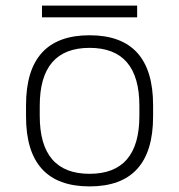

<svg xmlns="http://www.w3.org/2000/svg" viewBox="-20 -656 640 686"><path d="M300 10Q73 10 73 -240V-280Q73 -530 300 -530Q527 -530 527 -280V-240Q527 10 300 10ZM300 -35Q478 -35 478 -242V-278Q478 -485 300 -485Q122 -485 122 -278V-242Q122 -35 300 -35ZM130 -594V-636H470V-594Z"/></svg>

Font: M PLUS Code Latin 60 Light
Style: Regular
Weight: 300
Width: 7
Monospace: yes
Designer: Coji Morishita
Foundry: UNDERFOREST DESIGN
Version: Version 1.005; ttfautohint (v1.8.3)